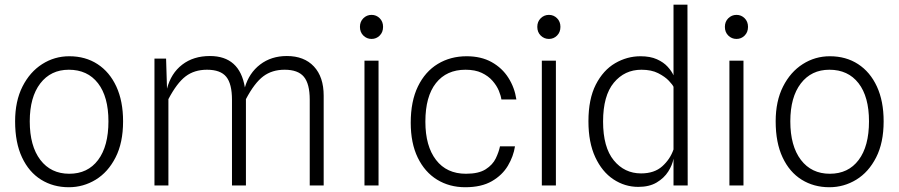

<svg xmlns="http://www.w3.org/2000/svg" viewBox="-20 -798 3866 826"><path d="M276 7.5Q209 7.5 156.8 -25Q104.5 -57.5 74.8 -120.8Q45 -184 45 -276Q45 -363 76.8 -425.8Q108.5 -488.5 161.5 -522.2Q214.5 -556 278 -556Q347.5 -556 399.5 -522.2Q451.5 -488.5 480.5 -425.8Q509.5 -363 509.5 -276Q509.5 -184 477.2 -120.8Q445 -57.5 391.8 -25Q338.5 7.5 276 7.5ZM278 -50.5Q357.5 -50.5 402 -109.8Q446.5 -169 446.5 -276Q446.5 -382 401.5 -440Q356.5 -498 276 -498Q198.5 -498 153.2 -439Q108 -380 108 -276Q108 -170 153.5 -110.2Q199 -50.5 278 -50.5Z M644.5 0V-546H694.5L698.5 -416.5Q715.5 -482.5 763.8 -519.8Q812 -557 883 -557Q1011 -557 1033.5 -422Q1051.5 -484 1099.2 -520.5Q1147 -557 1214 -557Q1288.5 -557 1330.5 -512Q1372.5 -467 1372.5 -386.5V0H1312.5V-369Q1312.5 -437.5 1287.2 -467.8Q1262 -498 1204.5 -498Q1150.5 -498 1112.8 -469.8Q1075 -441.5 1038 -371.5V0H978V-368.5Q978 -437.5 953.2 -467.8Q928.5 -498 870.5 -498Q816 -498 778.5 -469.5Q741 -441 704.5 -371.5V0Z M1578.5 -630.5Q1558 -630.5 1543.2 -645Q1528.5 -659.5 1528.5 -682.5Q1528.5 -705 1543.2 -719.5Q1558 -734 1578.5 -734Q1599 -734 1613.5 -719.5Q1628 -705 1628 -682.5Q1628 -659.5 1613.5 -645Q1599 -630.5 1578.5 -630.5ZM1548 0V-537H1608.5V0Z M1981.5 7.5Q1913.5 7.5 1860.5 -25Q1807.5 -57.5 1777.2 -119.8Q1747 -182 1747 -270Q1747 -362.5 1778 -426.2Q1809 -490 1863.5 -523Q1918 -556 1987.5 -556Q2050 -556 2095.2 -530.8Q2140.5 -505.5 2167.2 -463.2Q2194 -421 2201.5 -370H2137Q2135 -386 2126 -407.8Q2117 -429.5 2099 -450.2Q2081 -471 2052.5 -484.5Q2024 -498 1982.5 -498Q1901 -498 1855.5 -440.5Q1810 -383 1810 -274.5Q1810 -169.5 1855.8 -110Q1901.5 -50.5 1984.5 -50.5Q2039.5 -50.5 2069.5 -69.8Q2099.5 -89 2112.8 -116.5Q2126 -144 2131 -168.5H2195.5Q2189 -125.5 2165 -85Q2141 -44.5 2096 -18.5Q2051 7.5 1981.5 7.5Z M2341.5 -630.5Q2321 -630.5 2306.2 -645Q2291.5 -659.5 2291.5 -682.5Q2291.5 -705 2306.2 -719.5Q2321 -734 2341.5 -734Q2362 -734 2376.5 -719.5Q2391 -705 2391 -682.5Q2391 -659.5 2376.5 -645Q2362 -630.5 2341.5 -630.5ZM2311 0V-537H2371.5V0Z M2726 6Q2668 6 2619 -26.5Q2570 -59 2540.8 -122Q2511.5 -185 2511.5 -276Q2511.5 -372 2543.2 -434Q2575 -496 2626.2 -526Q2677.5 -556 2735.5 -556Q2777.5 -556 2806.2 -543Q2835 -530 2852.2 -511Q2869.5 -492 2877.5 -474V-778H2937.5L2938.5 0H2877.5V-115.5Q2872.5 -88 2854.8 -60Q2837 -32 2805.2 -13Q2773.5 6 2726 6ZM2574.5 -275Q2574.5 -164.5 2620.5 -108.2Q2666.5 -52 2738 -52Q2795 -52 2829 -82.5Q2863 -113 2877.5 -155V-424.5Q2874 -433 2857.5 -450.5Q2841 -468 2811.8 -483Q2782.5 -498 2739.5 -498Q2667 -498 2620.8 -442.2Q2574.5 -386.5 2574.5 -275Z M3148.5 -630.5Q3128 -630.5 3113.2 -645Q3098.5 -659.5 3098.5 -682.5Q3098.5 -705 3113.2 -719.5Q3128 -734 3148.5 -734Q3169 -734 3183.5 -719.5Q3198 -705 3198 -682.5Q3198 -659.5 3183.5 -645Q3169 -630.5 3148.5 -630.5ZM3118 0V-537H3178.5V0Z M3548 7.5Q3481 7.5 3428.8 -25Q3376.5 -57.5 3346.8 -120.8Q3317 -184 3317 -276Q3317 -363 3348.8 -425.8Q3380.5 -488.5 3433.5 -522.2Q3486.5 -556 3550 -556Q3619.5 -556 3671.5 -522.2Q3723.5 -488.5 3752.5 -425.8Q3781.5 -363 3781.5 -276Q3781.5 -184 3749.2 -120.8Q3717 -57.5 3663.8 -25Q3610.5 7.5 3548 7.5ZM3550 -50.5Q3629.5 -50.5 3674 -109.8Q3718.5 -169 3718.5 -276Q3718.5 -382 3673.5 -440Q3628.5 -498 3548 -498Q3470.5 -498 3425.2 -439Q3380 -380 3380 -276Q3380 -170 3425.5 -110.2Q3471 -50.5 3550 -50.5Z"/></svg>

Font: Spline Sans Light
Style: Regular
Weight: 300
Designer: Eben Sorkin, Mirko Velimirovic
Foundry: Sorkin Type
Version: Version 1.000; ttfautohint (v1.8.3)